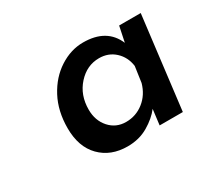

<svg xmlns="http://www.w3.org/2000/svg" viewBox="-76 -831 552 516"><g transform="rotate(-30 200.0 -573.0)"><path d="M400 -715 365 -428H293L299 -476Q283 -455 255 -438.5Q227 -422 191 -422Q139 -422 107 -454.5Q75 -487 75 -545Q75 -598 96.5 -638.5Q118 -679 153 -701.5Q188 -724 226 -724Q299 -724 323 -667L333 -715ZM315 -600Q311 -629 291 -647.5Q271 -666 242 -666Q204 -666 176.5 -635.5Q149 -605 149 -560Q149 -526 169 -503.5Q189 -481 220 -481Q251 -481 275 -500Q299 -519 308 -551Z"/></g></svg>

Font: Josefin Sans
Style: Italic
Weight: 400
Italic angle: -7°
Designer: Santiago Orozco
Foundry: Typemade
Version: Version 2.000